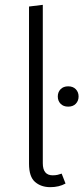

<svg xmlns="http://www.w3.org/2000/svg" viewBox="-20 -763 345 794"><path d="M157 -743V-88Q157 -38 198 -38Q209 -38 218 -40Q227 -42 235 -45L251 -4Q224 11 188 11Q150 11 125 -10.5Q100 -32 100 -86V-736ZM262 -322Q242 -322 230.5 -334Q219 -346 219 -364Q219 -382 230.5 -394Q242 -406 262 -406Q282 -406 293.5 -394Q305 -382 305 -364Q305 -346 293.5 -334Q282 -322 262 -322Z"/></svg>

Font: Jldddboxgfspflltxgxzjzlszac
Style: Regular
Weight: 300
Designer: Carrois Corporate & Edenspiekermann
Foundry: Carrois Corporate GbR & Edenspiekermann AG
Version: Version 2.001